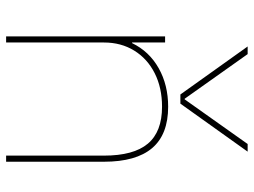

<svg xmlns="http://www.w3.org/2000/svg" viewBox="-121 -709 830 628"><g transform="rotate(90 294.0 -395.0)"><path d="M132 -790H157L303 -584H305L451 -790H476L319 -570H289ZM99 0V-520H119V-412H121Q148 -468 203 -499Q258 -530 329 -530Q420 -530 464.5 -477.5Q509 -425 509 -320V0H489V-320Q489 -417 450 -463.5Q411 -510 329 -510Q267 -510 219.5 -486Q172 -462 145.5 -419Q119 -376 119 -320V0Z"/></g></svg>

Font: M PLUS 1 Thin
Style: Regular
Weight: 100
Designer: Coji Morishita
Foundry: UNDERFOREST DESIGN
Version: Version 1.001